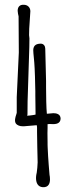

<svg xmlns="http://www.w3.org/2000/svg" viewBox="-20 -778 327 812"><path d="M196.3 -253.4C218.8 -251.5 235.4 -256.3 236.3 -275.9C236.3 -296.4 217.3 -299.3 205.6 -299.3L178.2 -296.9C175.8 -318.8 174.8 -374.5 174.8 -409.2V-435.5L171.4 -572.3C171.4 -582.5 165 -593.3 152.8 -593.3C136.2 -593.3 121.6 -588.4 120.6 -566.9C120.6 -560.1 121.6 -547.4 123.5 -529.8C125.5 -512.2 127.9 -473.1 128.9 -412.1C128.9 -405.8 129.4 -398.9 129.4 -392.6V-374.5C129.4 -360.8 129.9 -347.7 129.9 -335.9C130.4 -318.8 130.4 -304.7 130.4 -293.5C126.5 -292 127.4 -293 117.2 -291C107.4 -289.6 99.6 -288.6 94.2 -288.6C95.2 -289.1 96.2 -291 96.2 -294.9L96.7 -349.6L104 -579.1C104 -589.4 104.5 -615.7 104.5 -615.7L103 -629.4C103 -637.2 103.5 -645 103.5 -652.3V-655.3L108.4 -730.5C108.4 -746.1 97.2 -757.8 80.6 -757.8C65.4 -758.8 54.7 -750.5 54.7 -732.4L56.2 -719.7L58.6 -709L59.6 -556.2L50.8 -367.2V-300.8L48.8 -293.9C44.4 -281.2 40.5 -266.1 46.9 -255.9C53.7 -247.1 64.9 -244.1 74.7 -244.1H83L135.3 -248.5C136.7 -244.6 137.2 -234.9 136.7 -218.3C136.7 -197.3 137.2 -176.3 137.7 -155.3L139.2 -91.3C138.7 -79.1 137.2 -56.6 135.3 -47.4C135.3 -47.4 132.3 -36.1 132.3 -25.4C132.3 -7.3 138.2 12.2 161.1 13.7C186 15.1 191.4 -3.4 191.4 -19.5C191.4 -27.3 190.4 -34.7 189.5 -38.1C189.5 -38.1 183.1 -110.4 181.6 -154.3C181.6 -158.2 181.2 -162.1 181.2 -166V-176.3C180.7 -189.5 180.7 -205.6 180.7 -214.8C180.7 -223.1 180.7 -231.9 181.2 -236.8V-252.9C185.5 -253.4 191.4 -253.9 196.3 -253.4Z"/></svg>

Font: Amatic Mod Bold ONEptTWO
Style: Bold
Weight: 700
Designer: David Occhino Design
Foundry: David Occhino Design
Version: Version 1.2